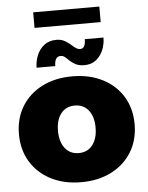

<svg xmlns="http://www.w3.org/2000/svg" viewBox="-60 -940 771 1002"><g transform="rotate(-5 325.5 -439.5)"><path d="M325.5 12.5Q235.5 12.5 167.2 -22.5Q99 -57.5 60.8 -120Q22.5 -182.5 22.5 -265Q22.5 -347.5 60.8 -410Q99 -472.5 167.2 -507.2Q235.5 -542 325.5 -542Q415.5 -542 483.8 -507.2Q552 -472.5 590.2 -410Q628.5 -347.5 628.5 -265Q628.5 -182.5 590.2 -120Q552 -57.5 483.8 -22.5Q415.5 12.5 325.5 12.5ZM325.5 -140Q371.5 -140 397.8 -174Q424 -208 424 -265Q424 -322 397.8 -355.5Q371.5 -389 325.5 -389Q279.5 -389 253.2 -355.5Q227 -322 227 -265Q227 -208 253.2 -174Q279.5 -140 325.5 -140ZM506 -729.5Q506 -697 493.8 -666Q481.5 -635 456.8 -614.8Q432 -594.5 394 -594.5Q364.5 -594.5 345.5 -605.8Q326.5 -617 316.5 -627Q305.5 -638.5 296.2 -645.8Q287 -653 274 -653Q242.5 -653 242.5 -603H144.5Q144.5 -635.5 157 -666.8Q169.5 -698 195 -718.5Q220.5 -739 260 -739Q286 -739 305.2 -727.5Q324.5 -716 335.5 -705.5Q346.5 -695 357.5 -687.8Q368.5 -680.5 380 -680.5Q408 -680.5 408 -729.5ZM152 -811V-892.5H498.5V-811Z"/></g></svg>

Font: Epilogue Black
Style: Regular
Weight: 900
Designer: Tyler Finck
Foundry: Etcetera Type Co
Version: Version 2.111; ttfautohint (v1.8.3)